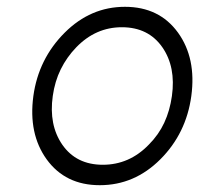

<svg xmlns="http://www.w3.org/2000/svg" viewBox="-20 -532 590 564"><path d="M338 -452Q416 -452 457 -393Q497 -335 485 -250Q479 -207 462.5 -171.5Q446 -136 417 -107Q360 -48 282 -48Q204 -48 163 -107Q123 -165 135 -250Q141 -293 158.5 -328.5Q176 -364 204 -393Q261 -452 338 -452ZM347 -512Q246 -512 170 -436Q93 -359 78 -250Q63 -139 117 -64Q172 12 273 12Q375 12 451 -64Q527 -140 542 -250Q557 -361 503 -436Q448 -512 347 -512Z"/></svg>

Font: Unageo
Style: Light-Italic
Weight: 300
Designer: Richard Sepsi
Foundry: Richard Sepsi
Version: Version 2.000